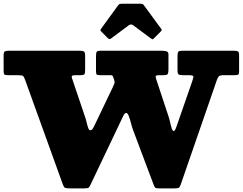

<svg xmlns="http://www.w3.org/2000/svg" viewBox="-25 -1030 1340 1060"><path d="M569.5 -820Q579 -810.5 587.5 -817L686 -890.5Q698 -899.5 711 -890L808.5 -817.5Q815 -813 817 -812.8Q819 -812.5 824.5 -818L861.5 -855Q865.5 -859 867.5 -862.8Q869.5 -866.5 865.5 -870L769.5 -1001Q766 -1006.5 761.2 -1008Q756.5 -1009.5 746.5 -1009.5H654Q643 -1009.5 637.2 -1008.2Q631.5 -1007 627.5 -1001L533.5 -872Q529 -865.5 529.2 -863Q529.5 -860.5 535 -855ZM497 -338Q491 -325.5 486 -318.2Q481 -311 473 -311Q467 -311 462.5 -322.5Q458 -334 454.2 -350.8Q450.5 -367.5 445.5 -382L372.5 -598Q368.5 -611 375.5 -613Q382.5 -615 396.5 -615H418.5Q437.5 -615 441.2 -620.5Q445 -626 445 -645V-721Q445 -742.5 437.8 -746.2Q430.5 -750 410.5 -750H26.5Q9 -750 2 -746.5Q-5 -743 -5 -724V-638Q-5 -622.5 -0.8 -618.8Q3.5 -615 18.5 -615H71.5Q97 -615 102.2 -610.5Q107.5 -606 114 -588L321.5 -13Q327.5 4 333.8 7Q340 10 363.5 10H439.5Q461.5 10 465.8 5Q470 0 476.5 -14L655 -389Q663 -406.5 671.5 -406.5Q679.5 -406.5 686 -389.5Q692.5 -372.5 698 -350.8Q703.5 -329 709 -314L821 -16Q826.5 -1.5 830 4.2Q833.5 10 854.5 10H935.5Q954 10 960.5 7.5Q967 5 972 -9L1171.5 -586Q1177 -602 1183 -608.5Q1189 -615 1211.5 -615H1270.5Q1285.5 -615 1290.2 -618.2Q1295 -621.5 1295 -636V-726.5Q1295 -743.5 1287.5 -746.8Q1280 -750 1264.5 -750H983.5Q965 -750 960 -745.2Q955 -740.5 955 -721V-642Q955 -624 960.8 -619.5Q966.5 -615 983.5 -615H1014.5Q1042.5 -615 1042.8 -607.8Q1043 -600.5 1036.5 -582L950 -333Q945.5 -320 941.8 -313.2Q938 -306.5 934.5 -306.5Q928 -306.5 923.2 -320.8Q918.5 -335 914.2 -354.8Q910 -374.5 904.5 -390L837 -594Q833 -606 835.2 -610.5Q837.5 -615 855 -615H881Q898.5 -615 901.8 -623Q905 -631 905 -647V-730Q905 -744.5 892.2 -747.2Q879.5 -750 866.5 -750H532.5Q512.5 -750 508.8 -744Q505 -738 505 -717.5V-639Q505 -624.5 507.8 -619.8Q510.5 -615 524.5 -615H582.5Q591 -615 594.2 -613.2Q597.5 -611.5 599.5 -605L604 -593Q609.5 -577.5 606.5 -568.8Q603.5 -560 596.5 -546Z"/></svg>

Font: Besley Black
Style: Regular
Weight: 900
Designer: Owen Earl
Foundry: indestructible type*
Version: Version 2.001